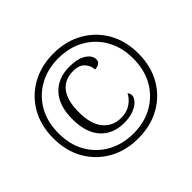

<svg xmlns="http://www.w3.org/2000/svg" viewBox="-164 -944 1174 1174"><g transform="rotate(-45 422.5 -357.5)"><path d="M422 10Q316 10 233 -36.5Q150 -83 102.5 -165.5Q55 -248 55 -358Q55 -467 102 -549.5Q149 -632 232 -678.5Q315 -725 422 -725Q529 -725 612 -678.5Q695 -632 742.5 -549.5Q790 -467 790 -357Q790 -248 742.5 -165Q695 -82 612 -36Q529 10 422 10ZM423 -32Q518 -32 591 -73.5Q664 -115 705 -188Q746 -261 746 -358Q746 -455 704.5 -528Q663 -601 590 -642Q517 -683 423 -683Q328 -683 255 -642Q182 -601 140.5 -528Q99 -455 99 -357Q99 -258 141.5 -185Q184 -112 257.5 -72Q331 -32 423 -32ZM428 -118Q332 -118 276 -180Q220 -242 220 -360Q220 -475 277.5 -537Q335 -599 434 -599Q505 -599 544 -573.5Q583 -548 583 -513Q583 -496 569.5 -486Q556 -476 533 -475Q533 -508 508.5 -536Q484 -564 432 -564Q357 -564 317.5 -513Q278 -462 278 -361Q278 -257 322 -205Q366 -153 436 -153Q487 -153 521.5 -177Q556 -201 570 -232Q582 -222 582 -204Q582 -186 564.5 -166Q547 -146 512.5 -132Q478 -118 428 -118Z"/></g></svg>

Font: Noto Serif Malayalam Light
Style: Regular
Weight: 300
Designer: Indian type Foundry, Jelle Bosma, Monotype Design Team
Foundry: Monotype Imaging Inc.
Version: Version 2.104; ttfautohint (v1.8.4.7-5d5b)